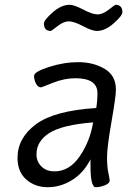

<svg xmlns="http://www.w3.org/2000/svg" viewBox="-20 -766 571 800"><path d="M132 -123Q132 -93 152.5 -72.5Q173 -52 207 -52Q269 -52 312 -114.5Q355 -177 368 -256Q240 -246 186 -212Q132 -178 132 -123ZM463 -392Q463 -365 444.5 -258.5Q426 -152 426 -112Q426 -72 431.5 -46Q437 -20 437 -14Q437 -2 417 6Q397 14 379 14Q357 14 357 -76V-102Q328 -45 280 -15.5Q232 14 179 14Q126 14 89.5 -18Q53 -50 53 -108Q53 -191 129.5 -248Q206 -305 381 -316Q386 -346 386 -378Q386 -440 294 -440Q248 -440 200.5 -421Q153 -402 151 -402Q138 -402 130 -417.5Q122 -433 122 -450Q122 -467 184 -487Q246 -507 307 -507Q368 -507 415.5 -479.5Q463 -452 463 -392ZM461 -746Q490 -746 490 -715Q490 -701 454 -669Q418 -637 383 -637Q364 -637 326 -657Q288 -677 266.5 -677Q245 -677 219.5 -657Q194 -637 192 -637Q163 -637 163 -668Q163 -682 199 -714Q235 -746 270 -746Q289 -746 327 -726Q365 -706 386.5 -706Q408 -706 433.5 -726Q459 -746 461 -746Z"/></svg>

Font: Kite One
Style: Regular
Weight: 400
Designer: Eduardo Rodriguez Tunni
Foundry: Eduardo Rodriguez Tunni
Version: Version 1.001